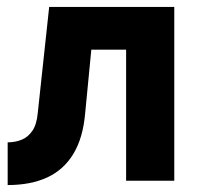

<svg xmlns="http://www.w3.org/2000/svg" viewBox="-20 -528 577 561"><path d="M489.2 -507.8H123.7L90.2 -196.7Q87.2 -164.4 74.7 -145.9Q62.2 -127.5 43.5 -119.8Q24.7 -112.1 2.4 -112.1V12.7Q70.5 12.7 118.7 -9.9Q166.9 -32.5 194.7 -79Q222.6 -125.4 228.8 -196.7L246.8 -382.8H348.5V0H489.2Z"/></svg>

Font: Giphurs SC
Style: Regular
Weight: 400
Version: Version 0.920